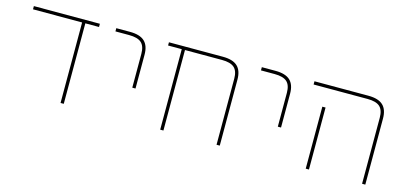

<svg xmlns="http://www.w3.org/2000/svg" viewBox="-52 -836 2425 1152"><g transform="rotate(15 1160.0 -260.0)"><path d="M371 0H351V-500H46V-520H456V-500H371Z M643 -500H558V-520H643Q705 -520 734 -493Q763 -466 763 -410V-200H743V-410Q743 -458 719.5 -479Q696 -500 643 -500Z M1340 -410V0H1320V-410Q1320 -458 1296.5 -479Q1273 -500 1220 -500H990V0H970V-500H885V-520H1220Q1282 -520 1311 -493Q1340 -466 1340 -410Z M1547 -500H1462V-520H1547Q1609 -520 1638 -493Q1667 -466 1667 -410V-200H1647V-410Q1647 -458 1623.5 -479Q1600 -500 1547 -500Z M1874 -385H1894V-20V0H1874V-20ZM2124 -500H1789V-520H2124Q2186 -520 2215 -493Q2244 -466 2244 -410V0H2224V-410Q2224 -458 2200.5 -479Q2177 -500 2124 -500Z"/></g></svg>

Font: Mplus 1p Thin
Style: Regular
Weight: 250
Version: Version 1.061